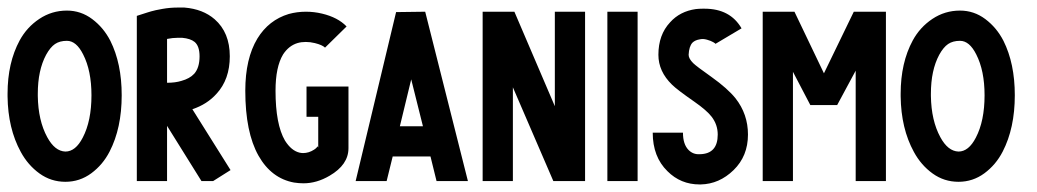

<svg xmlns="http://www.w3.org/2000/svg" viewBox="-20 -599 2745 508"><path d="M157 -491Q138 -491 125.5 -482.5Q113 -474 102 -454Q80 -413 80 -351Q80 -348 80 -345Q81 -280 105 -236Q125 -199 153 -198Q180 -198 199 -235Q222 -279 222 -347Q222 -412 200 -455Q182 -491 157 -491ZM157 -571Q194 -571 224 -548.5Q254 -526 272 -491Q302 -431 302 -347Q302 -260 270 -198Q252 -163 221.5 -140.5Q191 -118 153 -118Q115 -118 84.5 -140Q54 -162 35 -197Q1 -259 0 -344Q0 -348 0 -351Q0 -433 32 -492Q51 -527 84 -549Q117 -571 157 -571Z M450 -499Q437 -499 422 -496V-380Q444 -380 460 -385Q482 -391 494 -404Q508 -420 508 -450Q508 -477 495 -488Q484 -497 462 -499Q456 -499 450 -499ZM449 -579Q459 -579 468 -579Q517 -575 548 -548Q588 -513 588 -450Q588 -389 553 -351Q528 -323 489 -310L590 -149L544 -120H513L422 -266V-120H342V-557L370 -566L380 -569Q390 -572 410 -575.5Q430 -579 449 -579Z M790 -568Q811 -568 832 -563Q874 -553 897 -529L840 -473Q833 -480 813 -485Q801 -488 789 -488Q777 -488 767 -485Q744 -478 729 -455Q709 -422 709 -359Q709 -270 734 -227Q751 -200 773 -195Q778 -194 782 -194Q797 -194 811 -203Q816 -206 820 -211L821 -212L822 -208V-290H791V-370H902V-207Q902 -163 852 -134Q818 -114 783 -114Q771 -114 758 -116Q698 -127 664 -187Q629 -249 629 -359Q629 -444 661 -497Q691 -546 744 -562Q766 -568 789 -568Z M1105 -568 1218 -120H1217H1135L1119 -185H1019L1003 -120H921L1028 -567ZM1068 -389 1038 -265H1099Z M1257 -568H1341L1448 -318V-568H1528V-120H1444L1337 -368V-120H1257Z M1587 -568H1667V-120H1587Z M1839 -576Q1842 -576 1844 -576Q1912 -576 1942 -524L1873 -483Q1873 -484 1867 -487.5Q1861 -491 1850.5 -494Q1840 -497 1832 -495Q1819 -493 1812 -486Q1803 -476 1802 -454Q1802 -444 1814 -432Q1822 -424 1863 -395Q1905 -365 1926 -339Q1959 -297 1959 -243Q1959 -186 1921 -149Q1883 -112 1834 -111Q1833 -111 1831 -111Q1781 -111 1746 -146Q1707 -184 1707 -248H1787Q1787 -217 1802 -202Q1814 -190 1831 -191H1832Q1879 -192 1879 -243Q1879 -269 1863 -290Q1850 -307 1817 -330Q1771 -362 1758 -375Q1722 -410 1722 -454Q1722 -507 1753 -540Q1779 -569 1821 -575Q1830 -576 1839 -576Z M1998 -568H2082L2160 -405L2239 -568H2324V-120H2244V-412L2195 -321H2124L2078 -409V-120H1998Z M2520 -491Q2501 -491 2488.5 -482.5Q2476 -474 2465 -454Q2443 -413 2443 -351Q2443 -348 2443 -345Q2444 -280 2468 -236Q2488 -199 2516 -198Q2543 -198 2562 -235Q2585 -279 2585 -347Q2585 -412 2563 -455Q2545 -491 2520 -491ZM2520 -571Q2557 -571 2587 -548.5Q2617 -526 2635 -491Q2665 -431 2665 -347Q2665 -260 2633 -198Q2615 -163 2584.5 -140.5Q2554 -118 2516 -118Q2478 -118 2447.5 -140Q2417 -162 2398 -197Q2364 -259 2363 -344Q2363 -348 2363 -351Q2363 -433 2395 -492Q2414 -527 2447 -549Q2480 -571 2520 -571Z"/></svg>

Font: Satisfactory Mid
Style: Regular
Weight: 400
Designer: Sadat Fauzi
Foundry: Intuisi Creative
Version: Version 001.000